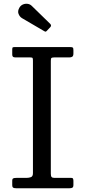

<svg xmlns="http://www.w3.org/2000/svg" viewBox="-20 -1000 455 1020"><path d="M250 -677Q250 -689.5 253.5 -692.2Q257 -695 269 -695H349Q358.5 -695 364.2 -699Q370 -703 370 -716V-733Q370 -744.5 366.8 -747.2Q363.5 -750 352 -750H60Q51.5 -750 48.2 -748.5Q45 -747 45 -737V-710Q45 -702 48.8 -698.5Q52.5 -695 62 -695H140Q151.5 -695 153.2 -691.5Q155 -688 155 -678V-80Q155 -63 144.5 -59Q134 -55 121 -55H68Q54 -55 49.5 -52Q45 -49 45 -41V-16Q45 -6.5 49.8 -3.2Q54.5 0 65 0H350Q360.5 0 365.2 -3.5Q370 -7 370 -16V-39Q370 -46 368 -50.5Q366 -55 359 -55H269Q258 -55 254 -59.8Q250 -64.5 250 -77ZM215 -834.5Q220.5 -831 223.2 -832Q226 -833 230 -837.5L247 -855.5Q255.5 -864.5 246.5 -873.5L149.5 -968Q140.5 -977.5 127.5 -979.5Q114.5 -981.5 102.5 -976.5Q90.5 -971.5 83.5 -960Q72.5 -941.5 78.5 -926.2Q84.5 -911 97 -903.5Z"/></svg>

Font: Besley
Style: Regular
Weight: 400
Designer: Owen Earl
Foundry: indestructible type*
Version: Version 4.000